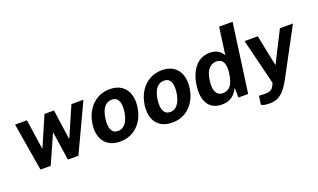

<svg xmlns="http://www.w3.org/2000/svg" viewBox="-89 -1264 3233 1949"><g transform="rotate(-20 1527.5 -289.0)"><path d="M139.5 0 53 -517H181L228.5 -196.5H232L371 -517H473.5L518.5 -196.5H522L662 -517H791.5L549 0H436L389 -313L250 0Z M998.5 10Q924.5 10 874.5 -22.5Q824.5 -55 803.2 -114.5Q782 -174 793.5 -255.5Q805.5 -337 844.2 -398Q883 -459 942.8 -493Q1002.5 -527 1077 -527Q1152 -527 1201.8 -493.5Q1251.5 -460 1272.2 -399.2Q1293 -338.5 1281 -255.5Q1269.5 -177.5 1231.8 -117.8Q1194 -58 1134.8 -24Q1075.5 10 998.5 10ZM1016 -98.5Q1052.5 -98.5 1078.2 -121Q1104 -143.5 1119.5 -180.2Q1135 -217 1141 -260.5Q1146.5 -301.5 1142.2 -337.8Q1138 -374 1119 -396.8Q1100 -419.5 1061 -419.5Q1023.5 -419.5 997.5 -398Q971.5 -376.5 956.2 -340.5Q941 -304.5 935.5 -260.5Q929.5 -220 933.8 -182.8Q938 -145.5 957.2 -122Q976.5 -98.5 1016 -98.5Z M1562 10Q1488 10 1438 -22.5Q1388 -55 1366.8 -114.5Q1345.5 -174 1357 -255.5Q1369 -337 1407.8 -398Q1446.5 -459 1506.2 -493Q1566 -527 1640.5 -527Q1715.5 -527 1765.2 -493.5Q1815 -460 1835.8 -399.2Q1856.5 -338.5 1844.5 -255.5Q1833 -177.5 1795.2 -117.8Q1757.5 -58 1698.2 -24Q1639 10 1562 10ZM1579.5 -98.5Q1616 -98.5 1641.8 -121Q1667.5 -143.5 1683 -180.2Q1698.5 -217 1704.5 -260.5Q1710 -301.5 1705.8 -337.8Q1701.5 -374 1682.5 -396.8Q1663.5 -419.5 1624.5 -419.5Q1587 -419.5 1561 -398Q1535 -376.5 1519.8 -340.5Q1504.5 -304.5 1499 -260.5Q1493 -220 1497.2 -182.8Q1501.5 -145.5 1520.8 -122Q1540 -98.5 1579.5 -98.5Z M2099 10Q1997 10 1950.2 -61.8Q1903.5 -133.5 1921 -261.5Q1937.5 -383 1999.2 -455Q2061 -527 2158.5 -527Q2211.5 -527 2248.2 -503.5Q2285 -480 2299 -447L2339.5 -743H2485L2383 0H2278L2276 -106Q2263 -77.5 2240.2 -51Q2217.5 -24.5 2182.8 -7.2Q2148 10 2099 10ZM2145.5 -95Q2198.5 -95 2229.8 -133.5Q2261 -172 2274 -263.5Q2294 -421 2191 -421Q2145 -421 2110 -384.8Q2075 -348.5 2063 -263.5Q2051.5 -177 2074.2 -136Q2097 -95 2145.5 -95Z M2558 165Q2507 165 2486.8 156.2Q2466.5 147.5 2466.5 147.5L2480 54.5L2529.5 56.5Q2573 59 2595.8 49.8Q2618.5 40.5 2627.8 27.5Q2637 14.5 2641 7L2654 -21.5L2532 -517H2674.5L2743.5 -180L2914 -517H3055L2776 3Q2739 69 2704 104Q2669 139 2633.2 152Q2597.5 165 2558 165Z"/></g></svg>

Font: Public Sans
Style: Bold Italic
Weight: 700
Italic angle: -8°
Designer: The Public Sans project authors (U.S. Web Design System). Libre Franklin designed by Pablo Impallari and Rodrigo Fuenzal
Version: Version 1.008; ttfautohint (v1.8.1) -l 8 -r 50 -G 200 -x 14 